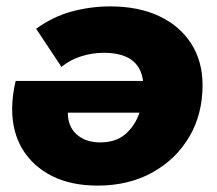

<svg xmlns="http://www.w3.org/2000/svg" viewBox="-20 -571 678 600"><path d="M325 -551Q412 -551 476.5 -521Q541 -491 577 -435.5Q613 -380 613 -305Q613 -214 571.5 -143.5Q530 -73 456 -32Q382 9 285 9Q202 9 142.5 -21Q83 -51 50.5 -104.5Q18 -158 18 -230Q18 -253 21 -275.5Q24 -298 29 -318H427Q416 -406 304 -406Q268 -406 233.5 -395Q199 -384 172 -362L93 -481Q145 -519 204 -535Q263 -551 325 -551ZM416 -219H192Q192 -175 220 -150.5Q248 -126 293 -126Q342 -126 372 -152Q402 -178 416 -219Z"/></svg>

Font: Montserrat ExtraBold
Style: Italic
Weight: 800
Italic angle: -11.3°
Designer: Julieta Ulanovsky
Foundry: Julieta Ulanovsky
Version: Version 9.000; ttfautohint (v1.8.4.7-5d5b)